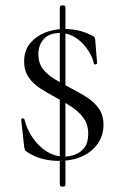

<svg xmlns="http://www.w3.org/2000/svg" viewBox="-20 -588 451 716"><path d="M203 102V-561Q203 -566 208.5 -567.5Q214 -569 219 -567.5Q224 -566 224 -561V102Q224 106 219 107.5Q214 109 208.5 107.5Q203 106 203 102ZM123 -386Q123 -353 140 -331Q157 -309 184.5 -292.5Q212 -276 241 -261Q272 -245 301 -227Q330 -209 348 -184Q366 -159 366 -122Q366 -85 346 -54.5Q326 -24 288.5 -6Q251 12 198 12Q166 12 135 3.5Q104 -5 79 -23Q74 -25 72.5 -30Q71 -35 70 -42L59 -141Q58 -146 64 -146.5Q70 -147 71 -143Q80 -106 102 -74Q124 -42 154.5 -23Q185 -4 220 -4Q240 -4 261 -12Q282 -20 295.5 -38.5Q309 -57 309 -89Q309 -124 291.5 -148Q274 -172 246.5 -190Q219 -208 189 -224Q159 -240 131.5 -257.5Q104 -275 87 -299.5Q70 -324 70 -359Q70 -399 91.5 -425.5Q113 -452 147 -466Q181 -480 221 -480Q243 -480 268.5 -475Q294 -470 320 -457Q329 -453 331.5 -450Q334 -447 335 -440L342 -353Q342 -349 336.5 -348Q331 -347 330 -351Q327 -368 316 -388Q305 -408 288.5 -425.5Q272 -443 250.5 -454Q229 -465 203 -465Q164 -465 143.5 -442.5Q123 -420 123 -386Z"/></svg>

Font: Cormorant Garamond Light
Style: Regular
Weight: 400
Version: Version 4.001